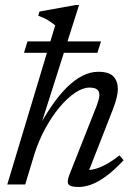

<svg xmlns="http://www.w3.org/2000/svg" viewBox="-20 -735 538 765"><path d="M116 -117.5 80.5 0H9L200 -634Q193.5 -639.5 186 -644.8Q178.5 -650 170.2 -655Q162 -660 152.5 -664.2Q143 -668.5 132.5 -672.5L137 -689L281.5 -715H295L144.5 -241.5L142.5 -242.5Q166.5 -286 193.5 -323.8Q220.5 -361.5 249.2 -389.5Q278 -417.5 309 -433.2Q340 -449 371.5 -449Q415 -449 432.2 -430Q449.5 -411 449.5 -381Q449.5 -364.5 444.2 -343.5Q439 -322.5 428.5 -296L327 -36.5L326 -57.5Q344 -57 365.2 -63.8Q386.5 -70.5 409.8 -84Q433 -97.5 456 -116L472.5 -96.5Q434.5 -56 402.2 -32.5Q370 -9 343.2 0.5Q316.5 10 293 10Q261 10 253.2 -0.2Q245.5 -10.5 257 -40L365 -313Q370 -326.5 373 -337.5Q376 -348.5 376 -357Q376 -370.5 367.2 -378.2Q358.5 -386 336.5 -386Q310 -386 278.8 -365Q247.5 -344 216.5 -306.8Q185.5 -269.5 159.2 -220.8Q133 -172 116 -117.5ZM75.5 -524.5 89.5 -570H382.5L368 -524.5Z"/></svg>

Font: Newsreader 16pt 16pt
Style: Italic
Weight: 400
Italic angle: -17°
Version: Version 1.003